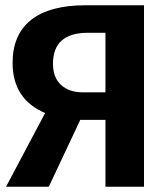

<svg xmlns="http://www.w3.org/2000/svg" viewBox="-20 -712 642 732"><path d="M382 -360V-587H315Q182 -587 182 -469Q182 -416 213 -388Q244 -360 295 -360ZM529 -692V0H382V-255H286L166 0H3L152 -281Q28 -334 28 -472Q28 -580 98.5 -636Q169 -692 307 -692Z"/></svg>

Font: FiraSans
Style: Regular
Weight: 600
Designer: Carrois Corporate & Edenspiekermann AG
Foundry: Carrois Corporate GbR & Edenspiekermann AG
Version: Version 3.106;PS 003.106;hotconv 1.0.70;makeotf.lib2.5.58329